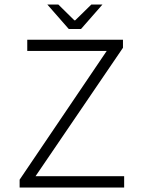

<svg xmlns="http://www.w3.org/2000/svg" viewBox="-20 -840 640 860"><path d="M288.1 -710 191.9 -819.8H241.2L313 -749H316.9L389.2 -819.8H439L342.8 -710ZM67.9 0V-35.2L458 -611.8H102.1V-662.1H530.8V-626L139.2 -50.8H536.1V0Z"/></svg>

Font: Office Code Pro Light
Style: Regular
Weight: 300
Designer: Nathan Rutzky & Paul D. Hunt
Foundry: Adobe Systems Incorporated
Version: Version 1.004;PS 001.004;hotconv 1.0.70;makeotf.lib2.5.58329